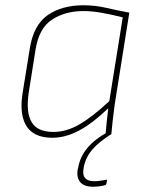

<svg xmlns="http://www.w3.org/2000/svg" viewBox="-20 -511 558 729"><path d="M179 12Q133 12 105 -7Q77 -26 67 -64.5Q57 -103 66 -159L93 -326Q107 -416 161 -453.5Q215 -491 297 -491Q341 -491 382 -481.5Q423 -472 471 -463L415 -111Q410 -74 407.5 -49.5Q405 -25 403 -4Q403 0 400 0H385Q381 0 381 -4Q383 -26 385.5 -51Q388 -76 391 -100Q332 -43 280.5 -15.5Q229 12 179 12ZM183 -10Q232 -10 282 -39Q332 -68 395 -127L446 -445Q407 -455 368.5 -462Q330 -469 297 -469Q227 -469 177.5 -436.5Q128 -404 115 -323L89 -159Q78 -85 100 -47.5Q122 -10 183 -10ZM334 198Q300 198 285 181Q270 164 275 132L277 125Q284 84 312 50.5Q340 17 388 -9L403 -2Q355 28 330 57.5Q305 87 298 124L297 131Q293 154 303.5 165.5Q314 177 338 177Q352 177 362 175Q372 173 381 172Q384 171 385.5 171.5Q387 172 386 175L384 186Q383 191 379 192Q369 195 357 196.5Q345 198 334 198Z"/></svg>

Font: Sofia Sans Thin
Style: Italic
Weight: 250
Italic angle: -9°
Version: Version 4.100-B